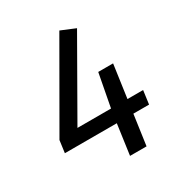

<svg xmlns="http://www.w3.org/2000/svg" viewBox="-162 -792 850 906"><g transform="rotate(-30 263.0 -339.5)"><path d="M33.8 -231.3 291.7 -679.2 369.5 -646.9 135.9 -238.4H493.6L483.6 -164.7H24.8ZM352.9 -418.1H433.8L374.8 0H284.8L315.8 -222.4Z"/></g></svg>

Font: Fira Sans Variable
Style: Italic
Weight: 397
Italic angle: -8°
Designer: Carrois Corporate & Edenspiekermann AG
Foundry: Carrois Corporate GbR & Edenspiekermann AG
Version: Version 4.202